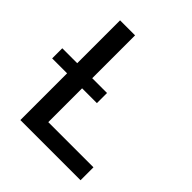

<svg xmlns="http://www.w3.org/2000/svg" viewBox="-227 -858 990 990"><g transform="rotate(45 267.5 -363.5)"><path d="M80.1 0V-340.8H-28.8V-414.6H80.1V-727.1H189.5V-414.6H297.4V-340.8H189.5V-94.2H519V0Z"/></g></svg>

Font: Karasuma Gothic
Style: Regular
Weight: 500
Designer: Rasmus Andersson / Ryoko Nishizuka
Foundry: Genbu
Version: Version 1.00